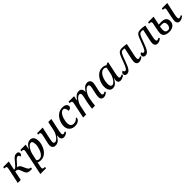

<svg xmlns="http://www.w3.org/2000/svg" viewBox="557 -2543 4779 4779"><g transform="rotate(-45 2946.5 -153.0)"><path d="M505 4Q452 4 421 -5Q390 -14 371.5 -35.5Q353 -57 339 -95L306 -179Q298 -199 289.5 -212Q281 -225 269.5 -232.5Q258 -240 240 -243.5Q222 -247 196 -247L145 0H39L122 -387Q125 -402 128 -419.5Q131 -437 131 -448Q131 -476 112 -484Q93 -492 64 -492H54L63 -536H259L207 -296Q219 -296 230 -298.5Q241 -301 251.5 -307Q262 -313 271 -322Q283 -331 297.5 -347.5Q312 -364 330 -385.5Q348 -407 368 -431Q397 -466 421 -491.5Q445 -517 471.5 -530.5Q498 -544 532 -544Q557 -544 573.5 -537Q590 -530 598.5 -516Q607 -502 607 -483Q607 -454 591 -436.5Q575 -419 549 -416Q549 -438 539.5 -455Q530 -472 506 -472Q490 -472 473.5 -463Q457 -454 438.5 -436.5Q420 -419 399 -393Q376 -366 359 -346.5Q342 -327 327.5 -313.5Q313 -300 298 -291Q322 -291 343 -279Q364 -267 380.5 -247Q397 -227 408 -201L442 -124Q454 -96 468.5 -77.5Q483 -59 501.5 -49.5Q520 -40 542 -40H546L536 4Z M727 -395Q732 -413 734 -427.5Q736 -442 736 -446Q736 -475 717 -483.5Q698 -492 669 -492H659L668 -536H852L828 -403H833Q854 -443 879.5 -475.5Q905 -508 939 -527Q973 -546 1018 -546Q1080 -546 1114 -499.5Q1148 -453 1148 -365Q1148 -322 1136 -271.5Q1124 -221 1100.5 -171Q1077 -121 1041 -80Q1005 -39 957 -14.5Q909 10 848 10Q819 10 794 3.5Q769 -3 749 -13Q748 -5 746 9Q744 23 741 35L727 97Q726 105 722.5 123Q719 141 719 151Q719 180 738 188Q757 196 785 196H803L794 240H594ZM844 -39Q880 -39 911 -60.5Q942 -82 965 -118.5Q988 -155 1004 -198Q1020 -241 1028.5 -284.5Q1037 -328 1037 -364Q1037 -393 1031.5 -419.5Q1026 -446 1013 -463Q1000 -480 976 -480Q953 -480 931 -465.5Q909 -451 889 -427.5Q869 -404 852.5 -375Q836 -346 824 -316.5Q812 -287 807 -261L766 -73Q775 -63 796 -51Q817 -39 844 -39Z M1656 10Q1627 10 1606.5 -3Q1586 -16 1576 -37.5Q1566 -59 1566 -85Q1566 -96 1567.5 -111.5Q1569 -127 1571 -141H1563Q1535 -97 1507.5 -63Q1480 -29 1446.5 -10Q1413 9 1368 9Q1328 9 1304 -6.5Q1280 -22 1269.5 -47.5Q1259 -73 1259 -102Q1259 -127 1265 -157Q1271 -187 1277 -212L1316 -387Q1319 -402 1322 -422.5Q1325 -443 1325 -448Q1325 -476 1306 -484Q1287 -492 1258 -492H1248L1257 -536H1453L1387 -237Q1382 -211 1375 -175.5Q1368 -140 1368 -119Q1368 -94 1378 -77Q1388 -60 1416 -60Q1442 -60 1470 -80.5Q1498 -101 1523.5 -134.5Q1549 -168 1568.5 -208.5Q1588 -249 1597 -290L1649 -536H1756L1688 -214Q1685 -202 1681.5 -182Q1678 -162 1675.5 -141Q1673 -120 1673 -106Q1673 -82 1681.5 -69Q1690 -56 1706 -56Q1723 -56 1737 -61.5Q1751 -67 1769 -78L1788 -49Q1766 -28 1732 -9Q1698 10 1656 10Z M2046 10Q1992 10 1946.5 -13Q1901 -36 1873.5 -81.5Q1846 -127 1846 -197Q1846 -241 1859 -289.5Q1872 -338 1896.5 -383.5Q1921 -429 1957.5 -466Q1994 -503 2042.5 -524.5Q2091 -546 2150 -546Q2202 -546 2235 -532Q2268 -518 2283.5 -496Q2299 -474 2299 -448Q2299 -429 2288 -412.5Q2277 -396 2256 -385.5Q2235 -375 2204 -375Q2204 -424 2185.5 -460Q2167 -496 2127 -496Q2097 -496 2071 -474.5Q2045 -453 2024 -419Q2003 -385 1989 -344Q1975 -303 1967.5 -262.5Q1960 -222 1960 -190Q1960 -127 1988 -91.5Q2016 -56 2070 -56Q2123 -56 2157.5 -79.5Q2192 -103 2213 -129Q2218 -126 2221 -118Q2224 -110 2224 -101Q2224 -78 2205 -52.5Q2186 -27 2147 -8.5Q2108 10 2046 10Z M3064 9Q3034 9 3012 -3.5Q2990 -16 2979 -39Q2968 -62 2968 -91Q2968 -115 2972.5 -147Q2977 -179 2986 -223L3003 -301Q3006 -315 3011 -336Q3016 -357 3020 -379.5Q3024 -402 3024 -419Q3024 -439 3015.5 -458.5Q3007 -478 2979 -478Q2957 -478 2934.5 -464.5Q2912 -451 2892 -428.5Q2872 -406 2854 -379Q2836 -352 2823 -323.5Q2810 -295 2803 -270L2789 -204Q2786 -190 2781 -161.5Q2776 -133 2771.5 -100.5Q2767 -68 2763.5 -40.5Q2760 -13 2760 0H2654Q2654 -14 2657.5 -41.5Q2661 -69 2666 -103Q2671 -137 2677 -169.5Q2683 -202 2688 -225L2705 -301Q2708 -318 2713 -339Q2718 -360 2721.5 -381.5Q2725 -403 2725 -419Q2725 -438 2717 -457.5Q2709 -477 2681 -477Q2651 -477 2621.5 -454.5Q2592 -432 2566.5 -396Q2541 -360 2523.5 -322.5Q2506 -285 2500 -255L2446 0H2342L2426 -401Q2428 -414 2430 -427.5Q2432 -441 2432 -446Q2432 -475 2413 -483.5Q2394 -492 2365 -492H2355L2364 -536H2558L2533 -415H2542Q2583 -480 2626 -512.5Q2669 -545 2725 -545Q2766 -545 2789 -530Q2812 -515 2822.5 -490Q2833 -465 2833 -434Q2833 -429 2832.5 -424Q2832 -419 2831 -414H2841Q2881 -479 2924 -512.5Q2967 -546 3024 -546Q3064 -546 3087.5 -530.5Q3111 -515 3121.5 -489.5Q3132 -464 3132 -434Q3132 -409 3125.5 -379Q3119 -349 3114 -323L3088 -208Q3082 -180 3078.5 -153.5Q3075 -127 3075 -104Q3075 -81 3084.5 -69Q3094 -57 3110 -57Q3126 -57 3141 -63Q3156 -69 3173 -80L3192 -50Q3168 -29 3137 -10Q3106 9 3064 9Z M3383 10Q3339 10 3309 -14Q3279 -38 3265 -79.5Q3251 -121 3251 -173Q3251 -220 3264 -271.5Q3277 -323 3302 -371.5Q3327 -420 3363.5 -459.5Q3400 -499 3447.5 -522.5Q3495 -546 3553 -546Q3577 -546 3599.5 -541.5Q3622 -537 3641.5 -529Q3661 -521 3674 -510L3720 -535H3756L3688 -217Q3686 -206 3682 -185Q3678 -164 3675.5 -142.5Q3673 -121 3673 -107Q3673 -82 3681.5 -69Q3690 -56 3706 -56Q3723 -56 3740 -63.5Q3757 -71 3775 -81L3794 -50Q3779 -37 3755.5 -23Q3732 -9 3704.5 0.5Q3677 10 3650 10Q3612 10 3590 -11.5Q3568 -33 3568 -72Q3568 -92 3570 -108Q3572 -124 3577 -148H3571Q3548 -98 3520 -62.5Q3492 -27 3458.5 -8.5Q3425 10 3383 10ZM3424 -56Q3450 -56 3476.5 -76Q3503 -96 3526.5 -129.5Q3550 -163 3569 -204.5Q3588 -246 3596 -288L3633 -463Q3622 -480 3602 -488.5Q3582 -497 3559 -497Q3520 -497 3489 -475Q3458 -453 3434.5 -416.5Q3411 -380 3395 -336.5Q3379 -293 3371 -249Q3363 -205 3363 -170Q3363 -108 3380.5 -82Q3398 -56 3424 -56Z M4307 10Q4259 10 4236 -19.5Q4213 -49 4213 -87Q4213 -100 4215.5 -124.5Q4218 -149 4225 -181L4290 -484Q4280 -489 4267.5 -491Q4255 -493 4242 -493Q4213 -493 4193.5 -484Q4174 -475 4158 -450Q4142 -425 4123.5 -379Q4105 -333 4079 -259Q4052 -181 4028 -129Q4004 -77 3981.5 -47.5Q3959 -18 3934.5 -5.5Q3910 7 3880 7Q3854 7 3838 -3Q3822 -13 3814.5 -28.5Q3807 -44 3807 -61Q3807 -82 3815 -96.5Q3823 -111 3836 -118.5Q3849 -126 3864 -126Q3864 -110 3874 -94.5Q3884 -79 3903 -79Q3917 -79 3930 -87Q3943 -95 3957.5 -117Q3972 -139 3989.5 -177.5Q4007 -216 4029 -276Q4056 -348 4075.5 -398.5Q4095 -449 4116 -481Q4137 -513 4167 -528Q4197 -543 4245 -543Q4282 -543 4325 -538.5Q4368 -534 4405 -526L4337 -204Q4331 -177 4327.5 -151.5Q4324 -126 4324 -104Q4324 -81 4332.5 -68.5Q4341 -56 4359 -56Q4374 -56 4387.5 -61.5Q4401 -67 4420 -78L4439 -49Q4417 -28 4382.5 -9Q4348 10 4307 10Z M4957 10Q4909 10 4886 -19.5Q4863 -49 4863 -87Q4863 -100 4865.5 -124.5Q4868 -149 4875 -181L4940 -484Q4930 -489 4917.5 -491Q4905 -493 4892 -493Q4863 -493 4843.5 -484Q4824 -475 4808 -450Q4792 -425 4773.5 -379Q4755 -333 4729 -259Q4702 -181 4678 -129Q4654 -77 4631.5 -47.5Q4609 -18 4584.5 -5.5Q4560 7 4530 7Q4504 7 4488 -3Q4472 -13 4464.5 -28.5Q4457 -44 4457 -61Q4457 -82 4465 -96.5Q4473 -111 4486 -118.5Q4499 -126 4514 -126Q4514 -110 4524 -94.5Q4534 -79 4553 -79Q4567 -79 4580 -87Q4593 -95 4607.5 -117Q4622 -139 4639.5 -177.5Q4657 -216 4679 -276Q4706 -348 4725.5 -398.5Q4745 -449 4766 -481Q4787 -513 4817 -528Q4847 -543 4895 -543Q4932 -543 4975 -538.5Q5018 -534 5055 -526L4987 -204Q4981 -177 4977.5 -151.5Q4974 -126 4974 -104Q4974 -81 4982.5 -68.5Q4991 -56 5009 -56Q5024 -56 5037.5 -61.5Q5051 -67 5070 -78L5089 -49Q5067 -28 5032.5 -9Q4998 10 4957 10Z M5374 10Q5277 10 5227 -25.5Q5177 -61 5177 -135Q5177 -158 5181 -187Q5185 -216 5189 -233L5223 -399Q5227 -414 5228.5 -428.5Q5230 -443 5230 -448Q5230 -476 5211 -484Q5192 -492 5163 -492H5153L5163 -536H5357L5308 -305Q5336 -307 5360.5 -308.5Q5385 -310 5399 -310Q5491 -310 5533 -272Q5575 -234 5575 -168Q5575 -110 5549 -70Q5523 -30 5477.5 -10Q5432 10 5374 10ZM5371 -43Q5419 -43 5442 -78.5Q5465 -114 5465 -164Q5465 -209 5442.5 -232.5Q5420 -256 5375 -256Q5348 -256 5328 -254.5Q5308 -253 5296 -252Q5292 -232 5288 -199.5Q5284 -167 5284 -146Q5284 -95 5306 -69Q5328 -43 5371 -43ZM5738 10Q5695 10 5671.5 -18Q5648 -46 5648 -87Q5648 -106 5651.5 -133Q5655 -160 5660 -188Q5665 -216 5669 -236L5708 -421Q5715 -450 5710.5 -465.5Q5706 -481 5691 -486.5Q5676 -492 5652 -492H5638L5647 -536H5838L5769 -214Q5767 -202 5763 -182Q5759 -162 5757 -141Q5755 -120 5755 -106Q5755 -82 5763.5 -69Q5772 -56 5788 -56Q5805 -56 5822 -63.5Q5839 -71 5857 -82L5877 -52Q5854 -32 5816.5 -11Q5779 10 5738 10Z"/></g></svg>

Font: ET Text
Style: Italic
Weight: 470
Italic angle: -12°
Designer: Monotype Design Team
Foundry: Monotype Imaging Inc.
Version: Version 2.009